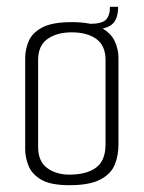

<svg xmlns="http://www.w3.org/2000/svg" viewBox="-20 -540 423 564"><path d="M184 4Q129 4 101.5 -12Q74 -28 64 -52.5Q54 -77 54 -101V-370Q54 -394 64 -418.5Q74 -443 103.5 -459Q133 -475 191 -475Q247 -475 276.5 -459Q306 -443 317 -419Q328 -395 328 -370V-115Q328 -83 317 -56Q306 -29 274.5 -12.5Q243 4 184 4ZM184 -27Q234 -27 262 -47.5Q290 -68 290 -116V-364Q290 -406 263 -425.5Q236 -445 191 -445Q147 -445 119.5 -425.5Q92 -406 92 -364V-108Q92 -66 118.5 -46.5Q145 -27 184 -27ZM247 -453 244 -470Q279 -470 291 -482Q303 -494 303 -520H327Q327 -483 308.5 -468Q290 -453 247 -453Z"/></svg>

Font: Smooch Sans Light
Style: Regular
Weight: 300
Designer: Robert E. Leuschke
Foundry: Robert E. Leuschke
Version: Version 1.010; ttfautohint (v1.8.3)